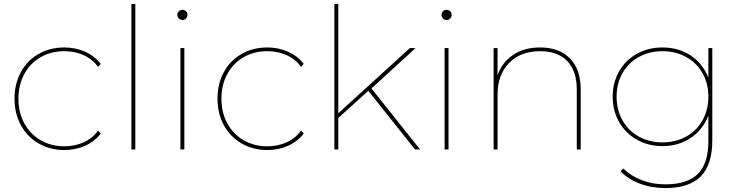

<svg xmlns="http://www.w3.org/2000/svg" viewBox="-20 -762 3767 979"><path d="M54 -259Q54 -335 86.5 -394.5Q119 -454 177 -487Q235 -520 308 -520Q365 -520 413.5 -498.5Q462 -477 494 -436L480 -421Q451 -461 406 -481Q361 -501 308 -501Q241 -501 187.5 -470.5Q134 -440 104 -384.5Q74 -329 74 -259Q74 -188 104 -133Q134 -78 187.5 -47Q241 -16 308 -16Q361 -16 406 -36Q451 -56 480 -96L494 -81Q462 -40 413.5 -18.5Q365 3 308 3Q235 3 177 -30.5Q119 -64 86.5 -123.5Q54 -183 54 -259Z M650 -742H670V0H650Z M900 -517H920V0H900ZM884 -686Q884 -697 892 -704.5Q900 -712 910 -712Q921 -712 928.5 -704.5Q936 -697 936 -686Q936 -676 928.5 -668Q921 -660 910 -660Q900 -660 892 -668Q884 -676 884 -686Z M1089 -259Q1089 -335 1121.5 -394.5Q1154 -454 1212 -487Q1270 -520 1343 -520Q1400 -520 1448.5 -498.5Q1497 -477 1529 -436L1515 -421Q1486 -461 1441 -481Q1396 -501 1343 -501Q1276 -501 1222.5 -470.5Q1169 -440 1139 -384.5Q1109 -329 1109 -259Q1109 -188 1139 -133Q1169 -78 1222.5 -47Q1276 -16 1343 -16Q1396 -16 1441 -36Q1486 -56 1515 -96L1529 -81Q1497 -40 1448.5 -18.5Q1400 3 1343 3Q1270 3 1212 -30.5Q1154 -64 1121.5 -123.5Q1089 -183 1089 -259Z M1698 -178 2070 -517H2099L1874 -311L1858 -299L1698 -154ZM1685 -742H1705V0H1685ZM1854 -304 1870 -316 2122 0H2096Z M2247 -517H2267V0H2247ZM2231 -686Q2231 -697 2239 -704.5Q2247 -712 2257 -712Q2268 -712 2275.5 -704.5Q2283 -697 2283 -686Q2283 -676 2275.5 -668Q2268 -660 2257 -660Q2247 -660 2239 -668Q2231 -676 2231 -686Z M2497 -517H2517V-370L2515 -373Q2538 -442 2594.5 -481Q2651 -520 2734 -520Q2831 -520 2886 -464.5Q2941 -409 2941 -305V0H2921V-305Q2921 -400 2872.5 -450.5Q2824 -501 2735 -501Q2634 -501 2575.5 -440.5Q2517 -380 2517 -281V0H2497Z M3144 111 3158 97Q3198 136 3253 157Q3308 178 3373 178Q3485 178 3538.5 124.5Q3592 71 3592 -43V-209L3602 -269L3592 -329V-517H3612V-46Q3612 78 3553 137.5Q3494 197 3373 197Q3302 197 3241.5 174Q3181 151 3144 111ZM3104 -269Q3104 -341 3137 -398.5Q3170 -456 3228 -488Q3286 -520 3358 -520Q3430 -520 3487 -488Q3544 -456 3576.5 -398.5Q3609 -341 3609 -269Q3609 -197 3576.5 -139.5Q3544 -82 3487 -49.5Q3430 -17 3358 -17Q3286 -17 3228 -49.5Q3170 -82 3137 -139.5Q3104 -197 3104 -269ZM3592 -269Q3592 -336 3562 -389Q3532 -442 3478.5 -471.5Q3425 -501 3358 -501Q3291 -501 3237.5 -471.5Q3184 -442 3154 -389Q3124 -336 3124 -269Q3124 -202 3154 -148.5Q3184 -95 3237.5 -65.5Q3291 -36 3358 -36Q3425 -36 3478.5 -65.5Q3532 -95 3562 -148.5Q3592 -202 3592 -269Z"/></svg>

Font: iiserrat Thin
Style: Regular
Weight: 100
Designer: Akira Ohta
Foundry: Akira Ohta
Version: Version 1.200;Glyphs 3.3.1 (3343)